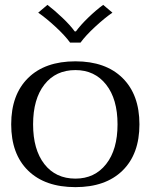

<svg xmlns="http://www.w3.org/2000/svg" viewBox="-20 -759 620 789"><path d="M175 -739Q205 -716 237 -685.5Q269 -655 287 -630H292Q311 -656 342.5 -686.5Q374 -717 404 -739L442 -707Q410 -685 371 -649Q332 -613 311 -584H268Q247 -613 208 -649Q169 -685 137 -707ZM290 -507Q414 -507 483.5 -438.5Q553 -370 553 -248Q553 -126 483.5 -58Q414 10 290 10Q165 10 95.5 -58Q26 -126 26 -248Q26 -370 95.5 -438.5Q165 -507 290 -507ZM290 -25Q369 -25 416 -84.5Q463 -144 463 -248Q463 -352 416 -411.5Q369 -471 290 -471Q209 -471 162.5 -411.5Q116 -352 116 -248Q116 -144 162.5 -84.5Q209 -25 290 -25Z"/></svg>

Font: Trirong
Style: Regular
Weight: 400
Version: Version 1.000